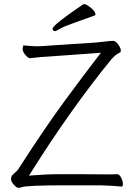

<svg xmlns="http://www.w3.org/2000/svg" viewBox="-20 -895 640 917"><path d="M68 2Q59 2 46 -13Q33 -28 33 -37.5Q33 -47 35 -52Q36 -57 49 -68Q62 -79 66 -85Q194 -284 288.5 -412.5Q383 -541 455 -634L462 -643L199 -624Q175 -623 154.5 -620.5Q134 -618 124 -617H123Q115 -617 101.5 -632Q88 -647 88 -664L91 -678H93Q137 -674 155.5 -674Q174 -674 198 -676L440 -692Q464 -694 485.5 -697Q507 -700 519.5 -700Q532 -700 544.5 -682.5Q557 -665 557 -655Q557 -645 553 -644Q535 -637 513 -613Q319 -376 124 -65L118 -56L128 -57Q200 -63 264 -63H374L502 -62Q524 -62 539 -63H540Q550 -63 558.5 -46.5Q567 -30 567 -17Q567 -4 561 -4H560Q522 -8 457 -10H292Q111 -10 84 -1Q77 2 68 2ZM93 -678ZM231 -758Q231 -775 378 -875H385Q390 -875 403 -866Q436 -843 436 -826Q436 -822 432 -821Q383 -803 334.5 -786Q286 -769 266.5 -757.5Q247 -746 242.5 -746Q238 -746 234.5 -749.5Q231 -753 231 -758Z"/></svg>

Font: LXGW WenKai TC Light
Style: Regular
Weight: 300
Designer: LXGW / Fontworks Inc.
Foundry: LXGW / Fontworks Inc.
Version: Version 1.330